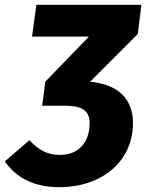

<svg xmlns="http://www.w3.org/2000/svg" viewBox="-90 -553 618 797"><path d="M497 -533H61L43 -401H279L98 -214L85 -114H181C246 -114 282 -97 282 -42C282 41 234 90 159 90C108 90 73 72 32 29L-70 117C-25 181 46 224 156 224C331 224 462 119 462 -43C462 -146 396 -203 284 -214L482 -412Z"/></svg>

Font: Fira Sans ExtraBold
Style: Italic
Weight: 800
Italic angle: -8°
Designer: bBox Type GmbH & Carrois Corporate GbR & Edenspiekermann AG
Foundry: bBox Type GmbH & Carrois Corporate GbR & Edenspiekermann AG
Version: Version 4.301;PS 004.301;hotconv 1.0.88;makeotf.lib2.5.64775